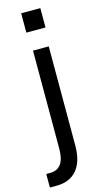

<svg xmlns="http://www.w3.org/2000/svg" viewBox="-157 -801 581 1069"><g transform="rotate(-15 133.0 -266.5)"><path d="M85.9 -644.5V-755.9H196.3V-644.5ZM-10.7 144.5H11.7Q95.7 144.5 95.7 27.3V-538.1H186.5V32.2Q186.5 126 145 174.3Q103.5 222.7 26.4 222.7H-10.7Z"/></g></svg>

Font: Gothic A1 Medium
Style: Regular
Weight: 500
Designer: HanYang I&C Co.,Ltd.
Foundry: HanYang I&C Co.,Ltd.
Version: Version 2.50